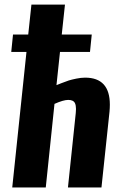

<svg xmlns="http://www.w3.org/2000/svg" viewBox="-20 -830 542 850"><path d="M34.2 0 97.2 -600.1H29.8L37.6 -677.2H105L119.1 -809.6H267.6L253.4 -677.2H386.2L378.4 -600.1H245.6L230 -453.1Q231 -453.6 252.2 -461.9Q273.4 -470.2 284.9 -473.9Q296.4 -477.5 317.6 -481.9Q338.9 -486.3 356.9 -486.3Q466.3 -486.3 466.3 -366.7Q466.3 -352.1 464.8 -335.4L429.2 0H280.8L315.4 -329.6Q316.4 -339.4 316.4 -347.7Q316.4 -363.3 312 -373Q305.2 -387.7 282.2 -387.7Q260.7 -387.7 221.2 -370.1L182.6 0Z"/></svg>

Font: Oswald
Style: Demi-Bold
Weight: 600
Designer: Vernon Adams
Foundry: Vernon Adams
Version: 3.0; ttfautohint (v0.94.23-7a4d-dirty) -l 8 -r 50 -G 200 -x 